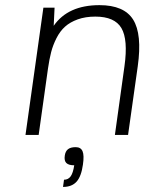

<svg xmlns="http://www.w3.org/2000/svg" viewBox="-20 -530 594 754"><path d="M190.9 -428.7Q247.1 -509.8 370.6 -509.8Q467.3 -509.8 502.9 -452.9Q538.6 -396 521 -270L482.9 0H431.2L468.8 -270Q483.4 -374.5 456.8 -419.7Q430.2 -464.8 354.5 -464.8Q315.4 -464.8 285.2 -453.9Q254.9 -442.9 235.4 -425.3Q215.8 -407.7 201.9 -380.4Q188 -353 180.9 -325.4Q173.8 -297.9 168.5 -261.2L131.8 0H80.1L150.4 -500H194.3ZM305.7 116.2Q299.3 162.6 280.8 183.3Q262.2 204.1 227.5 204.1L231.4 175.8Q248 175.8 257.6 162.4Q267.1 148.9 271.5 119.1Q249.5 119.1 240.5 110.1Q231.4 101.1 234.4 81.1Q236.8 64 247.1 55.9Q257.3 47.9 277.3 47.9Q297.4 47.9 304.2 64Q311 80.1 305.7 116.2Z"/></svg>

Font: Fivo Sans Light
Style: Regular
Weight: 300
Designer: Alexander Slobzheninov
Foundry: Alexander Slobzheninov
Version: 1.0